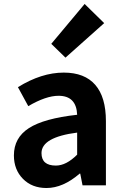

<svg xmlns="http://www.w3.org/2000/svg" viewBox="-20 -944 631 978"><path d="M216.8 13.7Q142.6 13.7 96.7 -33.2Q50.8 -80.1 50.8 -152.3Q50.8 -242.2 127.4 -291.5Q204.1 -340.8 373 -359.4Q369.1 -456.1 278.3 -456.1Q213.9 -456.1 124 -403.3L71.3 -500Q191.4 -574.2 304.7 -574.2Q411.1 -574.2 465.3 -511.7Q519.5 -449.2 519.5 -327.1V0H400.4L388.7 -59.6H385.7Q300.8 13.7 216.8 13.7ZM264.6 -100.6Q317.4 -100.6 373 -156.2V-268.6Q191.4 -245.1 191.4 -164.1Q191.4 -100.6 264.6 -100.6ZM313.5 -650.4 241.2 -720.7 411.1 -923.8 510.7 -826.2Z"/></svg>

Font: Nasu
Style: Bold
Weight: 700
Designer: Ryoko NISHIZUKA (kana &amp; ideographs); Paul D. Hunt (Latin, Greek &amp; Cyrillic); Wenlong ZHANG (bopomofo); Sandoll C
Version: Version 2014.1215